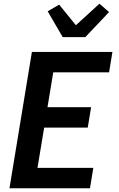

<svg xmlns="http://www.w3.org/2000/svg" viewBox="-20 -1015 640 1035"><path d="M31 0 152 -735H586L568 -625H267L236 -437H471L453 -327H218L182 -110H483L465 0ZM318 -815 237 -954 299 -990 389 -879 516 -995 568 -950 440 -815Z"/></svg>

Font: Iosevka Aile Extrabold Oblique
Style: Regular
Weight: 800
Italic angle: -9°
Designer: Belleve Invis
Foundry: Belleve Invis
Version: Version 31.1.0; ttfautohint (v1.8.4)